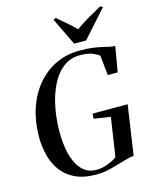

<svg xmlns="http://www.w3.org/2000/svg" viewBox="-142 -1076 942 1178"><g transform="rotate(-15 329.5 -487.0)"><path d="M320.5 9.5Q239.5 9.5 185 -17.5Q130.5 -44.5 98.8 -89.5Q67 -134.5 53.5 -190.2Q40 -246 40 -303Q40 -399 66.8 -480.8Q93.5 -562.5 143.5 -623.2Q193.5 -684 263 -718Q332.5 -752 418.5 -752Q467 -752 500.8 -747.2Q534.5 -742.5 559 -736.5Q583.5 -730.5 604 -726.5Q611.5 -725.5 619 -724Q626.5 -722.5 636.5 -722.5L609 -562H546L533 -688.5Q518.5 -700 490.8 -712Q463 -724 411 -724Q349.5 -724 304 -688Q258.5 -652 228.5 -591Q198.5 -530 184 -453.8Q169.5 -377.5 169.5 -298Q169.5 -249 177.2 -199.2Q185 -149.5 203.2 -108.5Q221.5 -67.5 252.5 -42.8Q283.5 -18 330.5 -18Q364.5 -18 400.8 -31.5Q437 -45 461 -63.5L498 -309.5L392.5 -325.5L395 -357.5H617.5L571 -41.5Q555 -41 538 -37Q521 -33 496.5 -25.5Q462.5 -16 418 -3.2Q373.5 9.5 320.5 9.5ZM396.5 -801.5 312 -976.5 328 -983Q358 -958.5 387.5 -932.8Q417 -907 443.5 -880Q479 -906.5 521.2 -931.2Q563.5 -956 610 -981.5L625 -972L472.5 -801.5Z"/></g></svg>

Font: Merriweather 144pt Medium
Style: Italic
Weight: 500
Italic angle: -7.8°
Version: Version 2.101